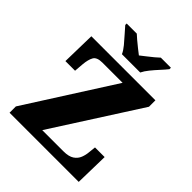

<svg xmlns="http://www.w3.org/2000/svg" viewBox="-252 -1078 1225 1225"><g transform="rotate(45 360.5 -465.5)"><path d="M46 0V-57L421 -645H239Q190 -645 175.5 -619.5Q161 -594 157 -547L152 -485H65L70 -714H648V-656L272 -69H462Q511 -69 536 -86Q561 -103 571 -129Q581 -155 583 -182L588 -229H675L670 0ZM289 -771Q279 -794 257 -820.5Q235 -847 211.5 -873Q188 -899 172 -918V-931H263Q274 -921 293.5 -904Q313 -887 334.5 -870.5Q356 -854 371 -842Q386 -854 407.5 -870.5Q429 -887 449.5 -904Q470 -921 480 -931H571V-918Q556 -899 532 -873Q508 -847 486.5 -820.5Q465 -794 454 -771Z"/></g></svg>

Font: Noto Serif Myanmar Black
Style: Regular
Weight: 900
Designer: Ben Mitchell and the Monotype Design Team
Foundry: Monotype Imaging Inc.
Version: Version 2.106; ttfautohint (v1.8.4.7-5d5b)